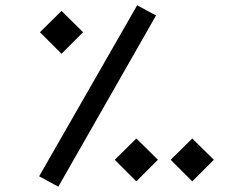

<svg xmlns="http://www.w3.org/2000/svg" viewBox="-20 -692 887 721"><path d="M127 -30 495 -672 566 -634 199 9ZM130 -571 211 -651 292 -571 211 -490ZM411 -92 492 -172 573 -92 492 -11ZM621 -92 702 -172 783 -92 702 -11Z"/></svg>

Font: Fira GO
Style: Regular
Weight: 400
Designer: Carrois Corporate
Foundry: Carrois Corporate GbR
Version: Version 0.300